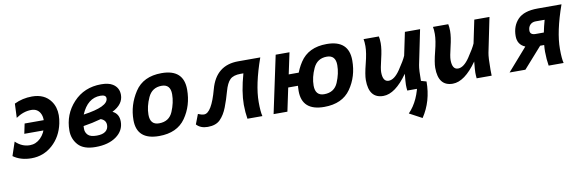

<svg xmlns="http://www.w3.org/2000/svg" viewBox="-54 -978 5102 1691"><g transform="rotate(-10 2497.5 -132.5)"><path d="M427.7 -210.4H137.7L156.2 -299.3H446.3ZM164.1 12.7Q66.9 12.7 1 -35.2L42 -157.7Q98.6 -103 169.4 -103Q224.1 -103 265.6 -143.8Q307.1 -184.6 321.3 -251.5Q327.1 -278.3 327.1 -301.3Q327.1 -338.9 311 -365.7Q286.1 -406.7 233.9 -406.7Q164.1 -406.7 96.7 -360.4L102.1 -486.8Q175.3 -522.5 260.7 -522.5Q372.6 -522.5 427.7 -445.3Q465.3 -393.1 465.3 -319.8Q465.3 -285.2 457 -246.1Q432.6 -130.9 352.3 -59.1Q272 12.7 164.1 12.7Z M737.3 13.2Q629.9 13.2 581.8 -40.5Q533.7 -94.2 533.7 -168.5Q533.7 -314.5 630.6 -418.5Q727.5 -522.5 878.9 -522.5Q945.3 -522.5 981.9 -499.5Q1035.6 -465.8 1035.6 -401.4Q1035.6 -316.4 936 -266.6Q993.2 -239.7 993.2 -169.4Q993.2 -88.4 922.9 -37.6Q852.5 13.2 737.3 13.2ZM682.6 -286.6Q905.3 -317.9 905.3 -393.1Q905.3 -424.3 855.5 -424.3Q740.7 -424.3 682.6 -286.6ZM764.6 -84Q817.4 -84 843.3 -104.7Q869.1 -125.5 869.1 -160.2Q869.1 -204.6 822.8 -221.2Q744.6 -199.2 663.6 -187Q663.1 -183.1 663.1 -160.6Q663.1 -130.4 685.1 -107.2Q707 -84 764.6 -84Z M1304.7 15.1Q1105.5 15.1 1105.5 -162.1Q1105.5 -296.4 1180.9 -411.6Q1256.3 -526.9 1419.9 -526.9Q1617.7 -526.9 1617.7 -345.7Q1617.7 -202.1 1541.7 -93.5Q1465.8 15.1 1304.7 15.1ZM1323.2 -95.2Q1413.6 -95.2 1447 -174.3Q1480.5 -253.4 1480.5 -328.1Q1480.5 -417 1401.9 -417Q1315.9 -417 1279.8 -338.1Q1243.7 -259.3 1243.7 -186Q1243.7 -95.2 1323.2 -95.2Z M2301.3 -512.2Q2219.2 -281.2 2219.2 -127.4Q2219.2 -40.5 2230 0H2096.2Q2086.4 -58.1 2085.9 -126Q2085.9 -241.2 2130.4 -399.9H2104.5Q2041 -399.9 2010.7 -370.6Q1980.5 -341.3 1960.7 -269Q1940.9 -196.8 1916 -132.3Q1891.1 -67.9 1852.3 -28.8Q1813.5 10.3 1740.7 10.3Q1675.8 10.3 1640.1 -29.3L1673.8 -117.2Q1704.6 -103.5 1727.5 -103.5Q1794.4 -103.5 1849.6 -307.9Q1904.8 -512.2 2103.5 -512.2Z M2781.7 15.1Q2582.5 15.1 2582.5 -162.1Q2582.5 -296.4 2658 -411.6Q2733.4 -526.9 2897 -526.9Q3094.7 -526.9 3094.7 -345.7Q3094.7 -202.1 3018.8 -93.5Q2942.9 15.1 2781.7 15.1ZM2800.3 -95.2Q2890.6 -95.2 2924.1 -174.3Q2957.5 -253.4 2957.5 -328.1Q2957.5 -417 2878.9 -417Q2793 -417 2756.8 -338.1Q2720.7 -259.3 2720.7 -186Q2720.7 -95.2 2800.3 -95.2ZM2453.6 0H2330.1L2439 -512.2H2562.5L2522 -321.3H2691.4L2667.5 -208.5H2497.6Z M3225.1 -512.7H3361.8Q3367.2 -491.2 3367.7 -452.1Q3367.7 -396.5 3347.4 -313.5Q3327.1 -230.5 3327.1 -199.2Q3327.1 -113.3 3379.9 -113.3Q3430.7 -113.3 3482.7 -189.9Q3534.7 -266.6 3551.8 -307.1L3594.7 -512.7H3730.5L3667 -203.6Q3658.7 -162.6 3658.7 -52.7Q3658.7 -27.8 3659.7 0H3525.4Q3522.5 -26.9 3522.5 -51.3Q3522.5 -73.2 3529.8 -149.4Q3417 10.3 3311 10.3Q3182.1 10.3 3182.1 -153.8Q3182.1 -202.1 3206.3 -296.4Q3230.5 -390.6 3230.5 -449.2Q3230.5 -489.3 3225.1 -512.7ZM3616.7 261.7 3503.9 201.2Q3599.1 104.5 3627.9 -71.8L3706.5 -49.3Q3706.5 127.4 3616.7 261.7Z M3845.7 -512.7H3982.4Q3987.8 -491.2 3988.3 -452.1Q3988.3 -396.5 3968 -313.5Q3947.8 -230.5 3947.8 -199.2Q3947.8 -113.3 4000.5 -113.3Q4051.3 -113.3 4103.3 -189.9Q4155.3 -266.6 4172.4 -307.1L4215.3 -512.7H4351.1L4287.6 -203.6Q4279.3 -162.6 4279.3 -52.7Q4279.3 -27.8 4280.3 0H4146Q4143.1 -26.9 4143.1 -51.3Q4143.1 -73.2 4150.4 -149.4Q4037.6 10.3 3931.6 10.3Q3802.7 10.3 3802.7 -153.8Q3802.7 -202.1 3826.9 -296.4Q3851.1 -390.6 3851.1 -449.2Q3851.1 -489.3 3845.7 -512.7Z M4798.8 -294.4Q4809.1 -346.2 4825.2 -403.8H4745.1Q4714.4 -403.8 4695.3 -384.3Q4676.3 -364.7 4676.3 -332.5Q4676.3 -294.4 4726.1 -294.4ZM4995.1 -512.2Q4913.1 -281.2 4913.1 -127.4Q4913.1 -40.5 4923.8 0H4790Q4780.3 -58.1 4779.8 -126Q4779.8 -154.3 4782.7 -185.5H4746.6L4582 0H4440.4L4616.7 -201.2Q4548.8 -229.5 4548.8 -306.2Q4548.8 -397 4603.8 -454.6Q4658.7 -512.2 4781.7 -512.2Z"/></g></svg>

Font: Cadman
Style: Bold Italic
Weight: 700
Italic angle: -12°
Designer: Paul James MIller
Foundry: High-Logic / Made with FontCreator
Version: Version 2.114;March 28, 2021;FontCreator 13.0.0.2683 64-bit